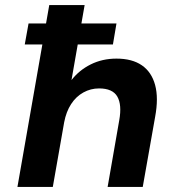

<svg xmlns="http://www.w3.org/2000/svg" viewBox="-20 -740 686 760"><path d="M78 -564 93 -647H441L427 -564ZM49 0 175 -720H315L263 -423Q293 -462 339 -485Q385 -508 441 -508Q503 -508 541.5 -481.5Q580 -455 594 -403.5Q608 -352 594 -277L545 0H406L452 -264Q463 -325 444.5 -357.5Q426 -390 372 -390Q339 -390 310 -374Q281 -358 261.5 -328Q242 -298 234 -256L189 0Z"/></svg>

Font: DM Sans 24pt ExtraBold
Style: Italic
Weight: 800
Italic angle: -10°
Designer: Colophon Foundry, Jonny Pinhorn
Foundry: Colophon Foundry
Version: Version 4.004;gftools[0.9.30]